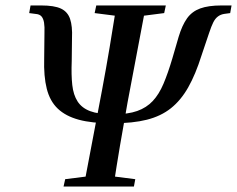

<svg xmlns="http://www.w3.org/2000/svg" viewBox="-20 -684 869 704"><path d="M389 -232Q317 -232 269 -245Q221 -258 192 -285.5Q163 -313 151.5 -358.5Q140 -404 142 -469L143 -562Q144 -586 141.5 -601Q139 -616 132 -624Q125 -632 110 -633L87 -636L92 -664H131Q179 -664 203.5 -652.5Q228 -641 237 -614.5Q246 -588 244 -544L243 -460Q241 -409 245 -372.5Q249 -336 264.5 -312Q280 -288 310.5 -276.5Q341 -265 392 -265ZM394 -232 397 -265Q449 -265 483 -277Q517 -289 540 -313.5Q563 -338 579.5 -377Q596 -416 612 -470L635 -549Q648 -592 666 -617Q684 -642 714 -653Q744 -664 792 -664H829L824 -636L802 -633Q789 -631 779 -623.5Q769 -616 762 -602Q755 -588 747 -564L719 -481Q697 -411 670 -363.5Q643 -316 606.5 -287Q570 -258 518.5 -245Q467 -232 394 -232ZM213 0 219 -27 330 -41H366L476 -27L471 0ZM287 0 354 -353Q369 -433 382 -510.5Q395 -588 407 -664H515L448 -310Q433 -227 420 -150Q407 -73 396 0ZM327 -636 333 -664H588L582 -636L473 -622H437Z"/></svg>

Font: Source Serif 4 48pt SemiBold
Style: Italic
Weight: 600
Italic angle: -12°
Designer: Frank Grießhammer
Foundry: Adobe Systems Incorporated
Version: Version 4.004;hotconv 1.0.116;makeotfexe 2.5.65601